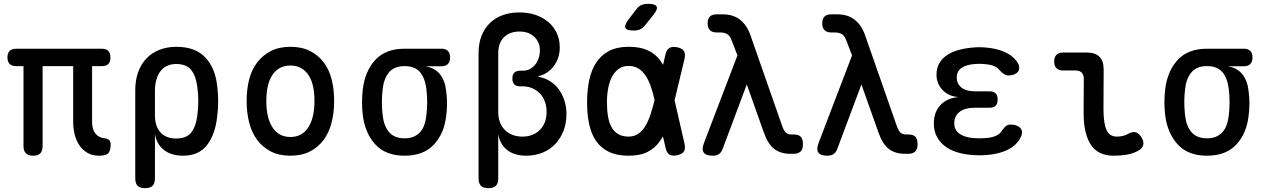

<svg xmlns="http://www.w3.org/2000/svg" viewBox="-20 -805 6640 1005"><path d="M498 10Q463 10 437.5 -5Q412 -20 395.5 -44.5Q379 -69 371 -101Q363 -133 363 -168V-459H203V-40Q203 -15 191 -2.5Q179 10 154 10Q128 10 115.5 -2.5Q103 -15 103 -40V-459H64Q42 -459 30.5 -470.5Q19 -482 19 -505Q19 -527 30.5 -538.5Q42 -550 65 -550H512Q536 -550 547 -538.5Q558 -527 558 -504Q558 -481 547 -470Q536 -459 514 -459H462V-165Q462 -128 479.5 -106Q497 -84 528 -81Q544 -79 551.5 -71.5Q559 -64 559 -49Q559 -14 546 -2Q533 10 498 10Z M739 180Q713 180 700.5 167.5Q688 155 688 128V-334Q688 -385 703 -427Q718 -469 746 -498.5Q774 -528 814 -544Q854 -560 903 -560Q1002 -560 1054.5 -504.5Q1107 -449 1117 -354Q1122 -315 1122 -275.5Q1122 -236 1117 -197Q1107 -102 1064 -46Q1021 10 938 10Q876 10 837.5 -20.5Q799 -51 791 -105V128Q791 155 778.5 167.5Q766 180 739 180ZM902 -80Q956 -80 981 -111.5Q1006 -143 1013 -202Q1018 -239 1018 -275.5Q1018 -312 1013 -348Q1006 -407 981 -438.5Q956 -470 902 -470Q876 -470 855 -460.5Q834 -451 820 -432.5Q806 -414 798.5 -388Q791 -362 791 -328V-202Q791 -144 820 -112Q849 -80 902 -80Z M1500 10Q1441 10 1398 -12Q1355 -34 1326.5 -72Q1298 -110 1284.5 -162.5Q1271 -215 1271 -276Q1271 -337 1284 -388.5Q1297 -440 1326 -478Q1355 -516 1398 -538Q1441 -560 1500 -560Q1560 -560 1603 -538Q1646 -516 1674.5 -478.5Q1703 -441 1716 -389Q1729 -337 1729 -276Q1729 -215 1715.5 -162.5Q1702 -110 1673.5 -72Q1645 -34 1602 -12Q1559 10 1500 10ZM1500 -88Q1533 -88 1556.5 -102Q1580 -116 1595.5 -141Q1611 -166 1618.5 -200.5Q1626 -235 1626 -276Q1626 -317 1619 -351Q1612 -385 1596.5 -409.5Q1581 -434 1557 -448Q1533 -462 1500 -462Q1467 -462 1443 -448Q1419 -434 1403.5 -409Q1388 -384 1381 -350Q1374 -316 1374 -275Q1374 -234 1381.5 -200Q1389 -166 1404.5 -141Q1420 -116 1443.5 -102Q1467 -88 1500 -88Z M2290 -458H2206Q2257 -450 2284 -415Q2311 -380 2316 -324Q2320 -294 2320 -263.5Q2320 -233 2316 -202Q2306 -107 2251.5 -48.5Q2197 10 2098 10Q1999 10 1945 -48.5Q1891 -107 1879 -202Q1875 -236 1875 -270Q1875 -304 1879 -338Q1891 -434 1945 -492Q1999 -550 2098 -550H2290Q2313 -550 2324.5 -538.5Q2336 -527 2336 -504Q2336 -482 2324.5 -470Q2313 -458 2290 -458ZM2098 -81Q2125 -81 2145 -89.5Q2165 -98 2179 -113.5Q2193 -129 2201 -151.5Q2209 -174 2212 -202Q2216 -236 2216 -270Q2216 -304 2212 -338Q2205 -396 2178.5 -427.5Q2152 -459 2098 -459Q2044 -459 2016.5 -426.5Q1989 -394 1983 -338Q1979 -304 1979 -270Q1979 -236 1983 -202Q1989 -146 2016.5 -113.5Q2044 -81 2098 -81Z M2537 180Q2510 180 2497.5 167.5Q2485 155 2485 128V-526Q2485 -578 2500.5 -617.5Q2516 -657 2544.5 -684.5Q2573 -712 2612 -726Q2651 -740 2699 -740Q2746 -740 2784.5 -726.5Q2823 -713 2851 -689Q2879 -665 2894.5 -631.5Q2910 -598 2910 -557Q2910 -501 2879 -459.5Q2848 -418 2798 -406V-403Q2830 -398 2857.5 -381Q2885 -364 2904 -338.5Q2923 -313 2934 -279.5Q2945 -246 2945 -209Q2945 -160 2929.5 -120Q2914 -80 2886.5 -51Q2859 -22 2820 -6Q2781 10 2734 10Q2673 10 2635 -19.5Q2597 -49 2588 -103V128Q2588 155 2575.5 167.5Q2563 180 2537 180ZM2704 -435H2721Q2737 -435 2752.5 -443Q2768 -451 2780 -465Q2792 -479 2799 -499Q2806 -519 2806 -542Q2806 -584 2777 -612Q2748 -640 2699 -640Q2649 -640 2618.5 -610.5Q2588 -581 2588 -526V-219Q2588 -159 2623 -124.5Q2658 -90 2715 -90Q2743 -90 2766 -99Q2789 -108 2806 -125Q2823 -142 2832 -166Q2841 -190 2841 -219Q2841 -249 2832 -273.5Q2823 -298 2806 -315.5Q2789 -333 2766.5 -343Q2744 -353 2717 -353H2704Q2683 -353 2672.5 -363Q2662 -373 2662 -394Q2662 -415 2672.5 -425Q2683 -435 2704 -435Z M3357 -673Q3345 -658 3330.5 -651.5Q3316 -645 3298 -645Q3261 -645 3254 -658.5Q3247 -672 3269 -702L3310 -755Q3322 -772 3337 -778.5Q3352 -785 3372 -785Q3410 -785 3417 -770.5Q3424 -756 3400 -727ZM3563 -53Q3569 -27 3560 -12.5Q3551 2 3525 7.5Q3499 13 3484 4Q3469 -5 3464 -31L3450 -91Q3442 -77 3434 -66Q3409 -30 3370 -10Q3331 10 3270 10Q3209 10 3167.5 -10Q3126 -30 3100.5 -66.5Q3075 -103 3064 -154.5Q3053 -206 3053 -270Q3053 -334 3064.5 -387Q3076 -440 3101.5 -478.5Q3127 -517 3168.5 -538.5Q3210 -560 3270 -560Q3331 -560 3370 -542Q3409 -524 3434 -491Q3443 -479 3451 -466L3463 -519Q3469 -545 3484 -554Q3499 -563 3525 -557.5Q3551 -552 3560 -537.5Q3569 -523 3563 -497L3511 -280ZM3406 -283Q3397 -323 3385.5 -355.5Q3374 -388 3358 -411Q3342 -434 3320.5 -447Q3299 -460 3270 -460Q3241 -460 3220 -445.5Q3199 -431 3185 -406Q3171 -381 3164 -346Q3157 -311 3157 -270Q3157 -229 3162.5 -196Q3168 -163 3181 -139.5Q3194 -116 3216 -103Q3238 -90 3270 -90Q3299 -90 3320.5 -104.5Q3342 -119 3357.5 -144.5Q3373 -170 3384.5 -204.5Q3396 -239 3406 -279Z M3762 -24Q3755 -6 3742.5 2Q3730 10 3711 10Q3675 10 3663.5 -6.5Q3652 -23 3665 -57L3840 -515L3808 -598Q3800 -619 3785.5 -627Q3771 -635 3751 -635H3732Q3708 -635 3696 -647Q3684 -659 3684 -683Q3684 -707 3696 -718.5Q3708 -730 3732 -730H3762Q3818 -730 3854 -701.5Q3890 -673 3908 -621L4074 -146Q4083 -120 4094 -110.5Q4105 -101 4123 -101H4135Q4161 -101 4172 -88.5Q4183 -76 4183 -50Q4183 -24 4170.5 -12Q4158 0 4134 0H4117Q4066 0 4033 -25Q4000 -50 3978 -112L3889 -363Z M4362 -24Q4355 -6 4342.5 2Q4330 10 4311 10Q4275 10 4263.5 -6.5Q4252 -23 4265 -57L4440 -515L4408 -598Q4400 -619 4385.5 -627Q4371 -635 4351 -635H4332Q4308 -635 4296 -647Q4284 -659 4284 -683Q4284 -707 4296 -718.5Q4308 -730 4332 -730H4362Q4418 -730 4454 -701.5Q4490 -673 4508 -621L4674 -146Q4683 -120 4694 -110.5Q4705 -101 4723 -101H4735Q4761 -101 4772 -88.5Q4783 -76 4783 -50Q4783 -24 4770.5 -12Q4758 0 4734 0H4717Q4666 0 4633 -25Q4600 -50 4578 -112L4489 -363Z M5307 -476Q5315 -463 5315 -450.5Q5315 -438 5308.5 -429.5Q5302 -421 5289 -415.5Q5276 -410 5257 -410Q5251 -410 5245 -412.5Q5239 -415 5233.5 -418.5Q5228 -422 5222 -427.5Q5216 -433 5209 -441Q5199 -454 5178.5 -461Q5158 -468 5131 -470Q5118 -471 5106.5 -471Q5095 -471 5083 -470Q5038 -467 5013 -449.5Q4988 -432 4988 -399Q4988 -366 5013 -346.5Q5038 -327 5082 -327H5159Q5181 -327 5191.5 -316.5Q5202 -306 5202 -284Q5202 -262 5191.5 -251.5Q5181 -241 5159 -241H5079Q5031 -241 5003 -219.5Q4975 -198 4975 -160Q4975 -124 5003 -104.5Q5031 -85 5079 -82Q5093 -81 5107.5 -81Q5122 -81 5136 -82Q5169 -84 5191.5 -93.5Q5214 -103 5225 -122Q5230 -129 5235 -135Q5240 -141 5245 -145Q5250 -149 5256 -151Q5262 -153 5270 -153Q5288 -153 5301.5 -147.5Q5315 -142 5322 -133.5Q5329 -125 5329.5 -113Q5330 -101 5323 -87Q5302 -44 5253.5 -20.5Q5205 3 5136 7Q5122 8 5107.5 8Q5093 8 5079 7Q5030 4 4991.5 -7.5Q4953 -19 4925.5 -40.5Q4898 -62 4883 -91.5Q4868 -121 4868 -159Q4868 -218 4902.5 -255Q4937 -292 4998 -297Q4946 -300 4914 -333.5Q4882 -367 4882 -414Q4882 -448 4896.5 -473.5Q4911 -499 4937 -516.5Q4963 -534 5000 -544Q5037 -554 5083 -557Q5095 -558 5106.5 -558Q5118 -558 5131 -557Q5194 -553 5239.5 -532.5Q5285 -512 5307 -476Z M5756 -234Q5756 -161 5771.5 -125.5Q5787 -90 5826 -90Q5842 -90 5857.5 -93.5Q5873 -97 5888 -106Q5911 -118 5927.5 -111.5Q5944 -105 5956 -84Q5969 -62 5963.5 -44.5Q5958 -27 5938 -16Q5911 -1 5879 4.5Q5847 10 5809 10Q5771 10 5741.5 -3Q5712 -16 5692.5 -43.5Q5673 -71 5662.5 -113.5Q5652 -156 5652 -215L5653 -392Q5653 -414 5642 -425Q5631 -436 5609 -436H5545Q5522 -436 5510 -448Q5498 -460 5498 -483Q5498 -506 5510 -518Q5522 -530 5545 -530H5668Q5713 -530 5735 -508Q5757 -486 5757 -441Z M6490 -458H6406Q6457 -450 6484 -415Q6511 -380 6516 -324Q6520 -294 6520 -263.5Q6520 -233 6516 -202Q6506 -107 6451.5 -48.5Q6397 10 6298 10Q6199 10 6145 -48.5Q6091 -107 6079 -202Q6075 -236 6075 -270Q6075 -304 6079 -338Q6091 -434 6145 -492Q6199 -550 6298 -550H6490Q6513 -550 6524.5 -538.5Q6536 -527 6536 -504Q6536 -482 6524.5 -470Q6513 -458 6490 -458ZM6298 -81Q6325 -81 6345 -89.5Q6365 -98 6379 -113.5Q6393 -129 6401 -151.5Q6409 -174 6412 -202Q6416 -236 6416 -270Q6416 -304 6412 -338Q6405 -396 6378.5 -427.5Q6352 -459 6298 -459Q6244 -459 6216.5 -426.5Q6189 -394 6183 -338Q6179 -304 6179 -270Q6179 -236 6183 -202Q6189 -146 6216.5 -113.5Q6244 -81 6298 -81Z"/></svg>

Font: Maple Mono Normal NL Medium
Style: Regular
Weight: 500
Monospace: yes
Designer: subframe7536
Version: Version 7.000